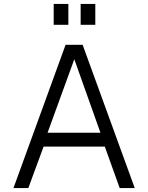

<svg xmlns="http://www.w3.org/2000/svg" viewBox="-20 -949 747 969"><path d="M325 -929H251V-824H325ZM461 -929H387V-824H461ZM48 0H123L200 -209H509L584 0H660L397 -723H311ZM220 -279 355 -650 487 -279Z"/></svg>

Font: United Sans Light
Style: Regular
Weight: 300
Designer: Pablo Impallari, Rodrigo Fuenzalida (Modified by Dan O. Williams)
Version: Version 1.000;PS 001.000;hotconv 1.0.88;makeotf.lib2.5.64775